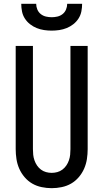

<svg xmlns="http://www.w3.org/2000/svg" viewBox="-20 -975 540 1003"><path d="M250 8Q224 8 197.5 2.5Q171 -3 148.5 -16Q126 -29 108.5 -49.5Q91 -70 80.5 -94Q70 -118 66 -144Q62 -170 62 -196V-735H152V-196Q152 -181 153.5 -166.5Q155 -152 160 -137.5Q165 -123 173.5 -110.5Q182 -98 194 -89Q206 -80 220.5 -76Q235 -72 250 -72Q265 -72 279.5 -76Q294 -80 306 -89Q318 -98 326.5 -110.5Q335 -123 340 -137.5Q345 -152 346.5 -166.5Q348 -181 348 -196V-735H438V-196Q438 -170 434 -144Q430 -118 419.5 -94Q409 -70 391.5 -49.5Q374 -29 351.5 -16Q329 -3 302.5 2.5Q276 8 250 8ZM250 -815Q230 -815 210 -818Q190 -821 171.5 -828.5Q153 -836 137 -848.5Q121 -861 110 -878Q99 -895 95 -915Q91 -935 91 -955H169Q169 -940 175 -925.5Q181 -911 193 -901.5Q205 -892 220 -888.5Q235 -885 250 -885Q265 -885 280 -888.5Q295 -892 307 -901.5Q319 -911 325 -925.5Q331 -940 331 -955H409Q409 -935 405 -915Q401 -895 390 -878Q379 -861 363 -848.5Q347 -836 328.5 -828.5Q310 -821 290 -818Q270 -815 250 -815Z"/></svg>

Font: Iosevka Medium
Style: Regular
Weight: 500
Monospace: yes
Designer: Belleve Invis
Foundry: Belleve Invis
Version: Version 32.5.0; ttfautohint (v1.8.4)